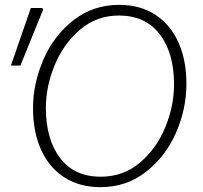

<svg xmlns="http://www.w3.org/2000/svg" viewBox="-20 -758 835 791"><path d="M116 -312Q116 -414 159 -513Q202 -612 283 -675Q364 -738 471 -738Q557 -738 619.5 -697.5Q682 -657 715 -583.5Q748 -510 748 -412Q748 -310 705.5 -212Q663 -114 582 -50.5Q501 13 394 13Q308 13 245.5 -27Q183 -67 149.5 -140.5Q116 -214 116 -312ZM697 -410Q697 -540 638 -617Q579 -694 470 -694Q378 -694 309.5 -635.5Q241 -577 205 -489Q169 -401 169 -314Q169 -184 227.5 -107Q286 -30 395 -30Q488 -30 556.5 -88Q625 -146 661 -234Q697 -322 697 -410ZM107 -725H155L158 -719L64 -488H25Z"/></svg>

Font: Nebula Sans Light
Style: Regular
Weight: 300
Italic angle: -9°
Designer: Paul D. Hunt for Adobe (as Source Sans)
Foundry: Nebula Entertainment & Broadcasting LLC
Version: Version 1.010